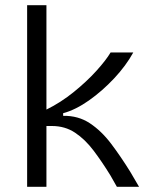

<svg xmlns="http://www.w3.org/2000/svg" viewBox="-20 -716 573 736"><path d="M84 0V-696H158V-296Q213 -323 263 -363.5Q313 -404 350 -445Q387 -486 404 -515H491Q463 -464 417.5 -415.5Q372 -367 321 -331Q270 -295 222 -282V-272Q280 -273 324.5 -243.5Q369 -214 406 -165Q443 -116 479 -58L513 0H428L403 -44Q371 -96 338.5 -139Q306 -182 267.5 -207.5Q229 -233 179 -233H158V0Z"/></svg>

Font: Bricolage Grotesque 12pt Light
Style: Regular
Weight: 300
Designer: Mathieu Triay
Foundry: Atelier Triay
Version: Version 1.001; ttfautohint (v1.8.4.7-5d5b);gftools[0.9.33.de